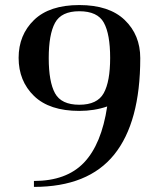

<svg xmlns="http://www.w3.org/2000/svg" viewBox="-20 -730 627 760"><path d="M293.9 -291C333.7 -291 370.4 -296.9 404.3 -308.6C389.3 -209 358.7 -134.9 312.5 -86.4C266.3 -37.9 200.2 -13.7 114.3 -13.7V9.8C257.5 9.8 363.4 -32.9 432.1 -118.2C500.8 -203.5 535.2 -330.7 535.2 -500C535.2 -561.2 514.6 -611.5 473.6 -650.9C432.6 -690.3 372.7 -710 293.9 -710C215.2 -710 155.4 -690.3 114.7 -650.9C74.1 -611.5 53.7 -561.5 53.7 -501C53.7 -439.8 74.1 -389.5 114.7 -350.1C155.4 -310.7 215.2 -291 293.9 -291ZM416 -501C416 -438.5 407.6 -391.9 390.6 -361.3C373.7 -330.7 341.5 -315.4 293.9 -315.4C246.4 -315.4 214.4 -330.6 197.8 -360.8C181.2 -391.1 172.9 -437.5 172.9 -500C172.9 -562.5 181.2 -609 197.8 -639.6C214.4 -670.2 246.4 -685.5 293.9 -685.5C342.1 -685.5 374.5 -670.4 391.1 -640.1C407.7 -609.9 416 -563.5 416 -501Z"/></svg>

Font: TriodPostnaja
Style: Medium
Weight: 500
Version: 20110805; ttfautohint (v0.96) -l 8 -r 50 -G 200 -x 14 -w "G"